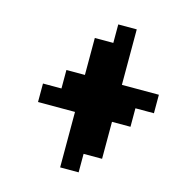

<svg xmlns="http://www.w3.org/2000/svg" viewBox="-116 -801 932 1003"><g transform="rotate(15 350.0 -300.0)"><path d="M100 -200V-300H200V-400H300V-600H400V-700H500V-400H700V-300H600V-200H500V0H400V100H300V-200Z"/></g></svg>

Font: FT88 Gothique
Style: Regular
Weight: 400
Designer: Ange Degheest & Oriane Charvieux
Foundry: Velvetyne Type Foundry
Version: Version 1.000;FEAKit 1.0